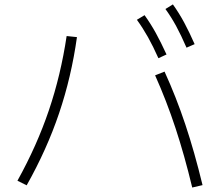

<svg xmlns="http://www.w3.org/2000/svg" viewBox="-20 -838 978 854"><path d="M669.9 -502.9 711.9 -519.5Q763.7 -406.2 804.4 -284.2Q845.2 -162.1 880.9 -14.6L835 -3.9Q800.8 -146.5 760.7 -268.1Q720.7 -389.6 669.9 -502.9ZM276.4 -677.7 322.3 -672.9Q297.4 -495.6 242.9 -334.5Q188.5 -173.3 98.6 -13.7L57.6 -34.2Q144.5 -190.9 197.5 -347.7Q250.5 -504.4 276.4 -677.7ZM588.9 -750 623 -770.5Q650.4 -732.4 673.1 -691.2Q695.8 -649.9 720.7 -595.7L684.6 -579.1Q661.1 -631.8 638.4 -672.4Q615.7 -712.9 588.9 -750ZM715.8 -797.9 749 -818.4Q776.9 -779.3 799.6 -737.1Q822.3 -694.8 845.7 -641.6L809.6 -626Q785.6 -681.2 763.7 -721.7Q741.7 -762.2 715.8 -797.9Z"/></svg>

Font: Pretendard JP ExtraLight
Style: Regular
Weight: 200
Designer: Base glyphs from Inter by Rasmus Andersson; Hangeul glyphs from Noto Sans CJK(Source Han Sans) by Jang Soo-young and Kan
Foundry: Kil Hyung-jin
Version: Version 1.309